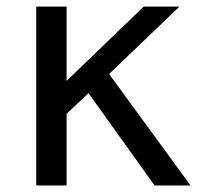

<svg xmlns="http://www.w3.org/2000/svg" viewBox="-20 -567 642 587"><path d="M90.8 0H183.6V-219.2L250.5 -282.2L452.6 0H562.5L313.5 -340.8L528.8 -546.9H419.4L183.6 -319.8V-546.9H90.8Z"/></svg>

Font: Hack
Style: Regular
Weight: 400
Monospace: yes
Designer: Christopher Simpkins
Foundry: Christopher Simpkins
Version: Version 2.010